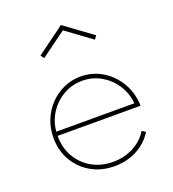

<svg xmlns="http://www.w3.org/2000/svg" viewBox="-152 -956 982 1088"><g transform="rotate(-20 339.5 -412.0)"><path d="M354 16Q274 16 212.2 -19.8Q150.5 -55.5 115.8 -116.2Q81 -177 81 -252.5Q81 -311 101.8 -361.2Q122.5 -411.5 158.8 -448.8Q195 -486 242.5 -507Q290 -528 343.5 -528Q412 -528 469.8 -494.5Q527.5 -461 564.2 -403Q601 -345 606.5 -271.5Q607 -267 607 -263.8Q607 -260.5 607 -256H107Q107 -185 138.8 -129.2Q170.5 -73.5 226.5 -41.8Q282.5 -10 354 -10Q421.5 -10 476.8 -39Q532 -68 564 -120L586 -106Q549.5 -48 488.8 -16Q428 16 354 16ZM108 -281H579Q573 -344 540 -394Q507 -444 456 -473Q405 -502 344 -502Q283 -502 231.5 -473Q180 -444 147 -394Q114 -344 108 -281ZM186.5 -696 171.5 -717 339.5 -840 507.5 -717 492.5 -696 339.5 -808Z"/></g></svg>

Font: Spartan Thin Thin
Style: Regular
Weight: 250
Version: Version 1.004